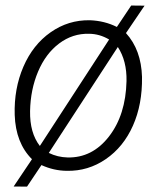

<svg xmlns="http://www.w3.org/2000/svg" viewBox="-20 -613 585 701"><path d="M308.1 -539.1Q361.8 -537.1 406.7 -514.6L459 -592.8L507.8 -592.3L439.9 -492.2Q495.6 -431.2 498.5 -332Q500 -231.9 465.3 -154.1Q430.7 -76.2 366.2 -32Q301.8 12.2 224.1 10.7Q176.3 10.3 131.3 -10.3L78.6 68.4L29.8 67.9L96.7 -31.7Q37.1 -91.3 33.7 -193.4Q30.8 -289.1 65.4 -369.4Q100.1 -449.7 164.8 -495.1Q229.5 -540.5 308.1 -539.1ZM89.8 -207.5Q88.4 -127.9 125.5 -80.1L378.4 -468.8Q343.8 -489.3 305.2 -489.7Q245.1 -491.2 196 -454.3Q147 -417.5 119.1 -351.8Q91.3 -286.1 89.8 -207.5ZM441.9 -316.9Q443.4 -390.6 410.2 -441.4L158.2 -54.7Q189.9 -39.1 226.6 -38.1Q316.9 -36.1 377.9 -114.7Q439 -193.4 441.9 -316.9Z"/></svg>

Font: RobotoInd Light
Style: Italic
Weight: 300
Italic angle: -12°
Designer: Google
Version: Version 2.001151; 2014